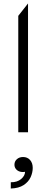

<svg xmlns="http://www.w3.org/2000/svg" viewBox="-20 -760 266 1103"><path d="M85 0V-669L141 -740V0ZM42 323V287Q78.5 287.5 101 268.8Q123.5 250 124 227Q108 230 94 225.8Q80 221.5 71.5 211Q63 200.5 63 186Q63 167 77 154.5Q91 142 112.5 142Q137.5 142 152.8 159.2Q168 176.5 168 204.5Q168 231.5 155.8 258.2Q143.5 285 115.8 303.2Q88 321.5 42 323Z"/></svg>

Font: Geologica-Sharp
Style: Regular
Weight: 100
Designer: Sindre Bremnes, Frode Helland
Foundry: Monokrom Skriftforlag AS
Version: Version 1.010;gftools[0.9.28]